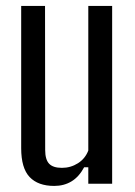

<svg xmlns="http://www.w3.org/2000/svg" viewBox="-20 -620 454 648"><path d="M163 7.5Q108.5 7.5 80 -22.5Q51.5 -52.5 51.5 -120V-600H132L132.5 -113.5Q132.5 -81.5 145.8 -67.5Q159 -53.5 189 -53.5Q218.5 -53.5 243 -69Q267.5 -84.5 278 -112V-600H358.5V0H278V-55.5H264Q246.5 -23 221.2 -7.8Q196 7.5 163 7.5Z"/></svg>

Font: Big Shoulders Text Thin
Style: Regular
Weight: 400
Version: Version 2.002